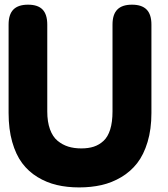

<svg xmlns="http://www.w3.org/2000/svg" viewBox="-20 -798 725 829"><path d="M17.1 -310.1V-691.9Q17.1 -735.8 37.8 -756.8Q58.6 -777.8 101.1 -777.8Q143.6 -777.8 163.8 -756.8Q184.1 -735.8 184.1 -691.9V-316.9Q184.1 -272 195.8 -239.7Q207.5 -207.5 228.5 -190.2Q249.5 -172.9 274.7 -165Q299.8 -157.2 331.1 -157.2Q361.8 -157.2 385 -164.8Q408.2 -172.4 427 -189.7Q445.8 -207 455.8 -239Q465.8 -271 465.8 -316.9V-691.9Q465.8 -735.8 486.6 -756.8Q507.3 -777.8 549.8 -777.8Q592.3 -777.8 613 -756.8Q633.8 -735.8 633.8 -691.9V-310.1Q633.8 -240.2 617.2 -185.1Q600.6 -129.9 572.3 -93.5Q543.9 -57.1 503.7 -33.2Q463.4 -9.3 418.5 1Q373.5 11.2 321.8 11.2Q269.5 11.2 225.1 0.7Q180.7 -9.8 141.6 -33.7Q102.5 -57.6 75.4 -94Q48.3 -130.4 32.7 -185.3Q17.1 -240.2 17.1 -310.1Z"/></svg>

Font: BPreplay
Style: Bold
Weight: 700
Designer: Magenta/George Triantafyllakos
Foundry: Magenta/George Triantafyllakos
Version: Version 1.00